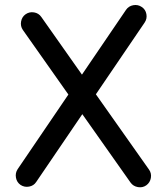

<svg xmlns="http://www.w3.org/2000/svg" viewBox="-20 -720 678 787"><path d="M64.5 38.1Q48.8 27.3 45.4 8.3Q42 -10.7 52.2 -26.4L260.3 -332.5L73.7 -597.2Q63 -612.8 66.4 -631.8Q69.8 -650.9 85 -661.6Q100.6 -672.4 119.6 -669.2Q138.7 -666 149.4 -650.4L315.9 -414.1L496.6 -679.7Q507.3 -695.3 526.4 -698.7Q545.4 -702.1 561 -691.4Q576.7 -681.2 580.1 -662.1Q583.5 -643.1 572.8 -627.4L373 -333.5L590.8 -24.9Q601.6 -9.8 598.4 9.3Q595.2 28.3 579.6 39.6Q564.5 50.3 545.2 46.9Q525.9 43.5 515.1 28.3L317.4 -252L128.4 25.9Q118.2 41.5 99.1 44.9Q80.1 48.3 64.5 38.1Z"/></svg>

Font: Mikhak-DS1-FD Medium
Style: Regular
Weight: 500
Designer: Amin Abedi
Version: Version 3.2